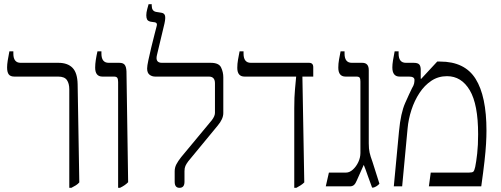

<svg xmlns="http://www.w3.org/2000/svg" viewBox="-20 -893 2401 920"><path d="M312 7V-465Q312 -493 300.5 -509.5Q289 -526 259 -526H49Q30 -526 22 -536.5Q14 -547 14 -570Q14 -584 17 -603Q20 -622 25 -647H44V-636Q44 -592 79 -592H260Q304 -592 327.5 -568Q351 -544 352 -489L360 -19Q353 -11 343.5 -5Q334 1 322 7Z M546 7V-500Q546 -514 542 -520Q538 -526 526 -526H471Q436 -526 436 -569Q436 -586 439 -605.5Q442 -625 447 -647H466V-636Q466 -592 501 -592H552Q570 -592 577.5 -582.5Q585 -573 586 -551L594 -20Q580 -5 555 7Z M840 7Q817 7 817 -22V-72Q817 -90 825 -105.5Q833 -121 848 -140L995 -317Q1010 -337 1010 -352V-494Q1010 -526 981 -526H724Q708 -526 696.5 -535Q685 -544 685 -565Q685 -577 691 -605Q697 -633 705 -666.5Q713 -700 720.5 -728.5Q728 -757 731 -769Q735 -783 723 -786L702 -789Q689 -792 685 -799.5Q681 -807 681 -820Q681 -833 685.5 -849.5Q690 -866 692 -873H707V-866Q707 -840 728 -836L753 -832Q767 -830 770.5 -818.5Q774 -807 768 -780L732 -629Q723 -592 756 -592H990Q1029 -592 1039.5 -569.5Q1050 -547 1050 -523V-351Q1050 -323 1023 -291L882 -120Q873 -108 868.5 -98Q864 -88 864 -73V-22Q864 7 840 7Z M1390 7V-374Q1390 -430 1393.5 -465Q1397 -500 1399 -525V-526H1152Q1117 -526 1117 -568Q1117 -587 1120.5 -607Q1124 -627 1128 -647H1147V-636Q1147 -592 1182 -592H1461Q1481 -592 1481 -571V-526H1429L1438 -19Q1430 -11 1420.5 -5Q1411 1 1400 7Z M1763 6Q1751 -25 1741.5 -53Q1732 -81 1723 -103L1690 -29Q1684 -14 1676.5 -7Q1669 0 1656 0H1541L1556 -66H1638Q1655 -66 1671 -80.5Q1687 -95 1697 -116.5Q1707 -138 1707 -160V-502Q1707 -515 1703.5 -520.5Q1700 -526 1688 -526H1636Q1601 -526 1601 -569Q1601 -588 1604.5 -607.5Q1608 -627 1612 -647H1631V-636Q1631 -592 1666 -592H1716Q1747 -592 1747 -557V-206Q1747 -180 1751 -162Q1755 -144 1765 -117L1798 -13Q1794 -7 1784.5 -1Q1775 5 1768 6Z M1867 0 1892 -265Q1900 -351 1921.5 -399.5Q1943 -448 1954 -470Q1962 -483 1964 -492Q1966 -501 1966 -510Q1966 -526 1940 -526H1895Q1860 -526 1860 -570Q1860 -584 1863 -603Q1866 -622 1871 -647H1890V-636Q1890 -592 1925 -592H1962Q1982 -592 1989 -584Q1996 -576 1996 -559V-516L1998 -515L2075 -598H2089Q2207 -598 2259 -515Q2311 -432 2311 -267Q2311 -239 2309 -204Q2307 -169 2301.5 -120Q2296 -71 2286 0H2035L2044 -66H2227Q2243 -66 2248 -70.5Q2253 -75 2257 -93Q2262 -117 2266.5 -157Q2271 -197 2271 -250Q2271 -393 2231 -460.5Q2191 -528 2122 -528Q2080 -528 2047 -506Q2014 -484 1990 -447.5Q1966 -411 1951.5 -366.5Q1937 -322 1933 -277L1907 0Z"/></svg>

Font: Noto Serif Hebrew SemiCondensed Light
Style: Regular
Weight: 300
Width: 4
Designer: Monotype Design Team
Foundry: Monotype Imaging Inc.
Version: Version 2.004; ttfautohint (v1.8.4.7-5d5b)